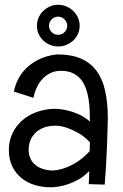

<svg xmlns="http://www.w3.org/2000/svg" viewBox="-20 -772 516 805"><path d="M432.1 -273.9Q431.2 -224.6 429.2 -175.8Q428.2 -154.8 427.2 -131.8Q426.3 -108.9 425 -85.7Q423.8 -62.5 422.1 -40Q420.4 -17.6 418.9 2L352.1 0Q353 -14.2 353.5 -27.8Q354 -41.5 354 -55.2Q332 -31.7 307.6 -18.6Q283.2 -5.4 261.2 1.5Q235.8 9.8 210.9 12.2Q205.6 13.2 200.9 13.2Q196.3 13.2 190.9 13.2Q156.7 13.2 125.5 3.7Q94.2 -5.9 70.1 -25.4Q45.9 -44.9 31.5 -74.5Q17.1 -104 17.1 -144Q17.1 -179.2 31 -210.2Q44.9 -241.2 70.1 -264.4Q95.2 -287.6 130.9 -301.3Q166.5 -314.9 210 -315.9Q211.4 -315.9 226.6 -314.9Q241.7 -314 263.4 -308.8Q285.2 -303.7 310.3 -292.7Q335.4 -281.7 356.9 -262.2Q356.9 -284.2 356 -308.6Q355 -333 351.3 -356.7Q347.7 -380.4 339.8 -401.9Q332 -423.3 318.6 -439.7Q305.2 -456.1 284.7 -465.6Q264.2 -475.1 234.9 -475.1Q211.9 -475.1 192.9 -466.3Q173.8 -457.5 159.2 -442.4Q144.5 -427.2 134.8 -406.5Q125 -385.7 120.1 -361.8L38.1 -388.2Q43.9 -416 54.9 -437.5Q65.9 -459 79.8 -475.1Q93.8 -491.2 109.6 -502.7Q125.5 -514.2 141.1 -522Q177.7 -540 220.2 -543.9Q278.8 -543.9 319.3 -526.4Q359.9 -508.8 385 -474.6Q410.2 -440.4 421.1 -390.1Q432.1 -339.8 432.1 -273.9ZM356 -138.2Q356 -147.9 356.4 -157.5Q356.9 -167 356.9 -175.8Q331.1 -202.1 305.9 -215.8Q280.8 -229.5 260.3 -236.3Q236.8 -244.1 214.8 -245.1Q184.6 -245.1 162.8 -236.6Q141.1 -228 127.2 -213.9Q113.3 -199.7 106.7 -181.6Q100.1 -163.6 100.1 -144Q100.1 -124 107.4 -107.9Q114.7 -91.8 128.2 -80.6Q141.6 -69.3 160.9 -63.2Q180.2 -57.1 204.1 -57.1Q227.5 -59.1 252.9 -67.9Q274.9 -75.7 301.5 -92Q328.1 -108.4 356 -138.2ZM185.5 -664.1Q185.5 -648.4 196.8 -637.2Q208 -626 223.6 -626Q239.3 -626 250.5 -637.2Q261.7 -648.4 261.7 -664.1Q261.7 -679.7 250.5 -690.9Q239.3 -702.1 223.6 -702.1Q208 -702.1 196.8 -690.9Q185.5 -679.7 185.5 -664.1ZM134.8 -664.1Q134.8 -682.1 141.8 -698Q148.9 -713.9 161.1 -725.8Q173.3 -737.8 189.5 -744.9Q205.6 -752 223.6 -752Q242.2 -752 258.5 -744.9Q274.9 -737.8 287.4 -725.8Q299.8 -713.9 306.9 -698Q314 -682.1 314 -664.1Q314 -646 306.9 -630.1Q299.8 -614.3 287.4 -602.5Q274.9 -590.8 258.5 -584Q242.2 -577.1 223.6 -577.1Q205.6 -577.1 189.5 -584Q173.3 -590.8 161.1 -602.5Q148.9 -614.3 141.8 -630.1Q134.8 -646 134.8 -664.1Z"/></svg>

Font: Englebert
Style: Regular
Weight: 400
Designer: Astigmatic (AOETI)
Foundry: Astigmatic (AOETI)
Version: Version 1.000